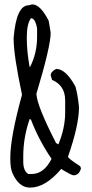

<svg xmlns="http://www.w3.org/2000/svg" viewBox="-20 -739 420 875"><path d="M111 -715 127 -719Q164 -719 202 -644L211 -590Q211 -528 146 -312V-309Q150 -254 234 -90L236 -87L246 -81Q277 -155 277 -227V-281Q277 -350 217 -375L211 -396Q211 -412 236 -425Q280 -425 324 -344Q335 -304 340 -250Q340 -169 290 -25Q290 -17 346 19L349 29Q340 60 315 60Q306 60 259 31Q187 116 117 116Q65 116 36 48Q27 26 27 -15V-21Q27 -114 80 -306V-309Q42 -487 42 -565Q54 -715 111 -715ZM121 -656Q102 -630 102 -567.5Q102 -505 115 -434H117Q149 -496 149 -571V-609Q141 -656 121 -656ZM117 -196H115Q86 -112 86 -27V-2Q86 40 109 54H124Q180 54 215 -15Q157 -100 121 -194Z"/></svg>

Font: Just Me Again Down Here
Style: Regular
Weight: 400
Designer: Kimberly Geswein
Foundry: Kimberly Geswein
Version: Version 1.002 2007